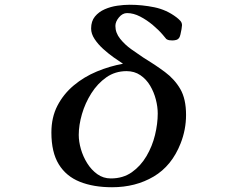

<svg xmlns="http://www.w3.org/2000/svg" viewBox="-20 -781 1040 807"><path d="M643 -304Q643 -332 635 -363Q627 -394 611 -421Q595 -448 570 -465Q545 -482 512 -482Q464 -482 427 -456Q390 -430 364 -389Q338 -348 324.5 -301.5Q311 -255 311 -214Q311 -186 320 -154.5Q329 -123 346.5 -95Q364 -67 389 -49Q414 -31 446 -31Q497 -31 534 -57Q571 -83 595.5 -124.5Q620 -166 631.5 -213.5Q643 -261 643 -304ZM762 -298Q762 -236 739 -178Q702 -84 626 -39Q550 6 451 6Q373 6 315.5 -17Q258 -40 227 -90.5Q196 -141 196 -224Q196 -288 221.5 -337Q247 -386 290 -422Q333 -458 387 -480.5Q441 -503 497 -513Q480 -524 457.5 -540Q435 -556 413.5 -575.5Q392 -595 377.5 -617Q363 -639 363 -661Q363 -692 379 -711.5Q395 -731 420 -742Q445 -753 473 -757Q501 -761 525 -761Q577 -761 628.5 -750.5Q680 -740 722 -708Q730 -702 737.5 -694Q745 -686 745 -675Q745 -670 743 -658.5Q741 -647 738.5 -636.5Q736 -626 733 -622Q728 -615 720 -613Q712 -611 704 -611Q697 -611 691 -612Q685 -613 679 -617Q675 -621 671.5 -626Q668 -631 664 -635Q647 -655 622 -676Q597 -697 569 -711.5Q541 -726 514 -726Q495 -726 480 -708Q465 -690 465 -672Q465 -643 485 -618Q505 -593 532.5 -573.5Q560 -554 581 -540Q632 -509 673 -478.5Q714 -448 738 -406.5Q762 -365 762 -298Z"/></svg>

Font: Kaisei Decol
Style: Bold
Weight: 700
Designer: Font-Kai, 金井和夫
Foundry: KAZUO KANAI
Version: Version 5.003